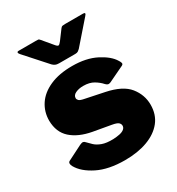

<svg xmlns="http://www.w3.org/2000/svg" viewBox="-179 -855 900 977"><g transform="rotate(-30 270.5 -366.5)"><path d="M373 -378Q358 -395 334 -409.5Q310 -424 273 -424Q247 -424 228 -415Q209 -406 209 -389Q209 -382 215.5 -375Q222 -368 249 -363L355 -341Q448 -322 485.5 -275Q523 -228 523 -170Q523 -112 491 -72Q459 -32 402 -11Q345 10 270 10Q174 10 110 -22Q46 -54 21 -99Q16 -108 16 -116Q16 -124 23 -128L110 -172Q123 -178 129.5 -177Q136 -176 141 -170Q153 -157 167.5 -143.5Q182 -130 206.5 -121Q231 -112 271 -113Q292 -114 309 -117.5Q326 -121 336 -129Q346 -137 346 -149Q346 -159 337.5 -167Q329 -175 300 -180L198 -198Q122 -212 79 -250.5Q36 -289 35 -357Q35 -409 62.5 -450.5Q90 -492 144 -516Q198 -540 275 -540Q357 -540 414.5 -510.5Q472 -481 494 -444Q499 -437 502 -428Q505 -419 494 -414L402 -370Q393 -366 386 -368.5Q379 -371 373 -378ZM325 -734Q330 -741 336.5 -742Q343 -743 352 -743H457Q476 -743 459 -725L348 -598Q343 -593 337 -589Q331 -585 320 -585H225Q211 -585 203 -589Q195 -593 188 -600L76 -725Q69 -733 69.5 -738Q70 -743 79 -743H178Q188 -743 193 -742.5Q198 -742 204 -734L250 -679Q262 -664 268 -665Q274 -666 284 -679Z"/></g></svg>

Font: Libre Franklin Black
Style: Regular
Weight: 900
Designer: Pablo Impallari, Rodrigo Fuenzalida, Nhung Nguyen
Foundry: Impallari Type
Version: Version 3.000